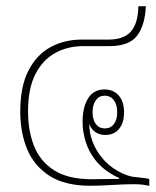

<svg xmlns="http://www.w3.org/2000/svg" viewBox="-20 -591 499 616"><path d="M270 5Q189 5 139.5 -26.5Q90 -58 67.5 -111.5Q45 -165 45 -233Q45 -314 71.5 -365Q98 -416 142.5 -440Q187 -464 242 -464H328Q378 -464 400.5 -490.5Q423 -517 424 -571H448Q445 -509 419.5 -476Q394 -443 330 -443H247Q198 -443 158 -421.5Q118 -400 94 -354Q70 -308 70 -233Q70 -171 89.5 -122Q109 -73 154 -44.5Q199 -16 274 -16Q288 -16 315.5 -16.5Q343 -17 362 -17V-20Q339 -30 318.5 -45.5Q298 -61 284 -80Q264 -106 254.5 -137.5Q245 -169 245 -200Q245 -248 263 -276Q281 -304 315 -304Q344 -304 361 -284.5Q378 -265 378 -231Q378 -197 362 -177.5Q346 -158 318 -158Q281 -158 266 -193Q268 -135 304 -89Q326 -60 358.5 -42Q391 -24 415 -23Q422 -22 436 -20.5Q450 -19 459 -17V5Q450 3 438.5 1.5Q427 0 408 0Q379 0 339.5 2.5Q300 5 270 5ZM316 -179Q335 -179 345.5 -193Q356 -207 356 -231Q356 -256 345 -270Q334 -284 316 -284Q298 -284 287.5 -269.5Q277 -255 277 -231Q277 -207 287.5 -193Q298 -179 316 -179Z"/></svg>

Font: Noto Sans Thai Looped UI Narrow Thin
Style: Regular
Weight: 100
Width: 4
Designer: Cadson Demak Team
Foundry: Cadson Demak Co., Ltd.
Version: Version 1.000; ttfautohint (v1.8.4.7-5d5b)